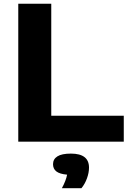

<svg xmlns="http://www.w3.org/2000/svg" viewBox="-20 -760 692 1030"><path d="M78 0V-740H255V-139H644V0ZM457.5 139Q457.5 166.5 446.5 196.8Q435.5 227 417 249.5H312Q334 209 340 177Q300 173.5 282.2 159.5Q264.5 145.5 264.5 121Q264.5 93.5 288 78.8Q311.5 64 360.5 64Q457.5 64 457.5 139Z"/></svg>

Font: Encode Sans Expanded
Style: Bold
Weight: 700
Width: 7
Designer: Multiple Designers
Foundry: Impallari Type
Version: Version 2.000